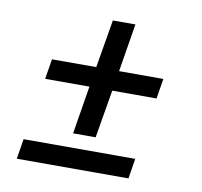

<svg xmlns="http://www.w3.org/2000/svg" viewBox="-67 -625 733 696"><g transform="rotate(10 300.0 -277.0)"><path d="M223 -126 252 -303H89L101 -377H264L294 -554H377L348 -377H511L499 -303H336L306 -126ZM38 0 50 -74H461L449 0Z"/></g></svg>

Font: Iosevka Slab Extended
Style: Italic
Weight: 400
Width: 7
Italic angle: -9°
Monospace: yes
Designer: Belleve Invis
Foundry: Belleve Invis
Version: Version 11.1.0; ttfautohint (v1.8.3)